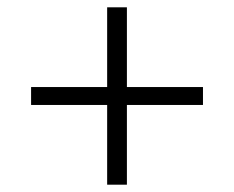

<svg xmlns="http://www.w3.org/2000/svg" viewBox="-20 -568 640 525"><path d="M327 -63V-281H535V-330H327V-548H273V-330H65V-281H273V-63Z"/></svg>

Font: IBM Plex Thai Looped Light
Style: Regular
Weight: 300
Designer: Mike Abbink, Paul van der Laan, Pieter van Rosmalen, Ben Mitchell, Mark Frömberg
Foundry: Bold Monday
Version: Version 1.0